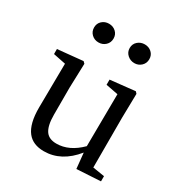

<svg xmlns="http://www.w3.org/2000/svg" viewBox="-182 -911 1006 1060"><g transform="rotate(30 321.5 -381.0)"><path d="M247 14Q177 14 142 -30Q103 -79 104 -184L107 -463L28 -479V-511L189 -527L200 -516L195 -361V-189Q195 -118 218 -86Q239 -57 286 -57Q367 -57 439 -129L442 -462L364 -477V-510L522 -527L532 -516L529 -361V-45L604 -33V0L452 9L442 -90Q358 14 247 14ZM208 -776Q234 -776 252 -759.5Q270 -743 270 -717Q270 -691 252 -674Q234 -657 208 -657Q182 -657 164 -674Q146 -691 146 -717Q146 -743 164 -759.5Q182 -776 208 -776ZM436 -776Q462 -776 480 -759.5Q498 -743 498 -717Q498 -691 480 -674Q462 -657 436.5 -657Q411 -657 392 -674Q373 -691 373 -717Q373 -743 391.5 -759.5Q410 -776 436 -776Z"/></g></svg>

Font: GenRyuMin TW M
Style: Regular
Weight: 500
Version: Version 1.501;PS 1;hotconv 16.6.51;makeotf.lib2.5.65220